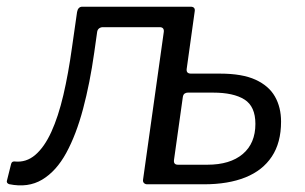

<svg xmlns="http://www.w3.org/2000/svg" viewBox="-36 -550 909 573"><path d="M404.4 0Q397.9 0.3 393.9 -3.5Q389.9 -7.3 390.9 -13.8L452.6 -453.2Q453.9 -460.6 450.9 -464.8Q447.9 -468.9 440.7 -468.9H272.1Q265.6 -469.2 260.5 -465.8Q255.3 -462.4 254 -455.2L245.2 -392.9Q232.4 -302.1 211.9 -225.1Q191.4 -148 161.7 -93.6Q132 -39.1 89.8 -13.9Q47.7 11.3 -8.9 -0.4Q-12.5 -1.7 -14.5 -4.4Q-16.4 -7.1 -15.4 -10.5L-2.9 -60.5Q-0.8 -68.9 7.6 -68.1Q42.1 -64.4 69.3 -87.7Q96.4 -110.9 117.2 -156.4Q138 -201.9 153.1 -266.3Q168.1 -330.6 178.8 -408.1L194 -514.2Q195.3 -521.7 199.2 -525.8Q203.1 -530 209.6 -530H531.6Q539 -530.3 542.7 -526.9Q546.3 -523.4 545.1 -516.2L521.1 -344Q519.5 -330.3 534.1 -330.3H620.8Q686.9 -330.3 726.6 -312.1Q766.3 -293.9 784.5 -261.9Q802.8 -229.8 802.8 -187.1Q802.8 -124.1 775.2 -82.7Q747.7 -41.2 696.3 -20.6Q645 0 572.9 0ZM495.1 -58.4H582.7Q650.6 -58.4 688.4 -90.3Q726.2 -122.2 726.2 -180.3Q726.2 -232.3 693.6 -253Q661 -273.6 600.1 -273.6H524.3Q519.2 -273.6 515.1 -270.8Q511 -268.1 509.7 -260.9L483.2 -72.2Q481.6 -58.4 495.1 -58.4Z"/></svg>

Font: Libre Franklin Thin
Style: Italic
Weight: 100
Italic angle: -8°
Designer: Pablo Impallari, Rodrigo Fuenzalida, Nhung Nguyen
Foundry: Impallari Type
Version: Version 3.000